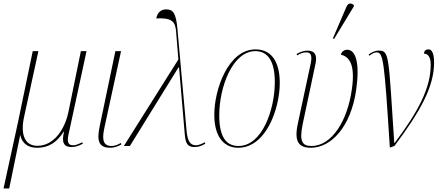

<svg xmlns="http://www.w3.org/2000/svg" viewBox="-54 -825 2479 1085"><path d="M-34 240H-2L60 -61H61C66 -32 89 10 156 10C226 10 271 -26 306 -81H308C293 -21 306 6 349 6C370 6 391 0 414 -13L411 -21C385 -8 372 -4 358 -4C331 -4 324 -24 333 -64L435 -536H403L333 -194C313 -96 252 -1 157 -1C84 -1 61 -68 82 -164L163 -536H131L48 -136Z M569 10C589 10 613 3 632 -9L629 -17C608 -5 592 0 577 0C519 0 525 -53 537 -108L630 -536H598L509 -110C491 -25 507 10 569 10Z M646 0H680L954 -443H958L990 -67C995 -14 1005 6 1046 6C1067 6 1087 -1 1106 -13L1103 -21C1094 -16 1072 -4 1053 -4C1020 -4 1007 -29 1001 -79L949 -658C941 -752 924 -772 885 -772C854 -772 835 -752 829 -721C919 -726 937 -701 941 -647L954 -489Z M1292 10C1451 10 1527 -214 1527 -356C1527 -492 1468 -546 1390 -546C1236 -546 1157 -320 1157 -177C1157 -50 1213 10 1292 10ZM1294 0C1227 0 1185 -47 1185 -173C1185 -333 1260 -536 1389 -536C1458 -536 1499 -482 1499 -361C1499 -209 1429 0 1294 0Z M1834 -605 1945 -788 1946 -796C1932 -808 1915 -811 1904 -787L1827 -608ZM1703 10C1815 10 1929 -105 1959 -319C1980 -467 1957 -544 1908 -544C1897 -544 1878 -538 1872 -516C1924 -504 1954 -455 1934 -318C1910 -146 1823 0 1706 0C1656 0 1635 -23 1657 -126L1729 -465C1739 -511 1727 -539 1684 -539C1663 -539 1644 -532 1622 -520L1625 -512C1645 -524 1660 -529 1677 -529C1702 -529 1711 -513 1702 -467L1629 -126C1607 -24 1634 10 1703 10Z M2149 9 2175 0C2321 -195 2399 -334 2399 -472C2399 -522 2387 -546 2368 -546C2355 -546 2343 -541 2342 -522C2362 -522 2380 -506 2380 -460C2380 -330 2313 -199 2176 -17H2174C2141 -514 2147 -539 2086 -539C2062 -539 2045 -528 2029 -517L2033 -510C2047 -521 2062 -529 2073 -529C2112 -529 2117 -492 2149 9Z"/></svg>

Font: Noto Serif Display Condensed Thin
Style: Italic
Weight: 100
Width: 3
Italic angle: -12°
Designer: Monotype Design Team
Foundry: Monotype Imaging Inc.
Version: Version 2.009